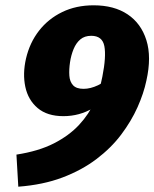

<svg xmlns="http://www.w3.org/2000/svg" viewBox="-20 -692 582 724"><path d="M219 -254Q158 -254 122 -284.5Q86 -315 75.5 -364.5Q65 -414 78 -471Q92 -531 127 -576Q162 -621 214.5 -646.5Q267 -672 333 -672Q410 -672 461 -638Q512 -604 532 -540.5Q552 -477 532 -388Q522 -340 498.5 -287.5Q475 -235 437 -184.5Q399 -134 343.5 -92Q288 -50 215 -22.5Q142 5 49 12L42 -109Q126 -122 183.5 -151.5Q241 -181 278.5 -221.5Q316 -262 336.5 -308.5Q357 -355 366 -403Q381 -479 373.5 -518Q366 -557 324 -557Q299 -557 283 -543.5Q267 -530 257.5 -507Q248 -484 244 -457Q240 -430 241.5 -407Q243 -384 255.5 -370.5Q268 -357 295 -357Q321 -357 349.5 -370.5Q378 -384 403 -410L423 -362Q382 -315 331 -284.5Q280 -254 219 -254Z"/></svg>

Font: Ysabeau Office Black
Style: Italic
Weight: 900
Italic angle: -12°
Designer: Christian Thalmann (Catharsis Fonts)
Version: Version 2.001;gftools[0.9.30]; featfreeze: tnum,lnum,ss02